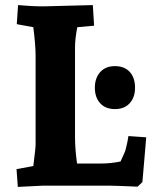

<svg xmlns="http://www.w3.org/2000/svg" viewBox="-20 -730 605 755"><path d="M511 -385Q511 -347 490 -324Q469 -301 432 -301Q395 -301 374 -324Q353 -347 353 -385Q353 -423 374 -446.5Q395 -470 432 -470Q469 -470 490 -447.5Q511 -425 511 -385ZM345 -710 350 -629 284 -623Q275 -578 275 -542V-193Q275 -143 283 -87H377Q416 -87 454 -95Q472 -134 473 -138Q482 -172 485 -195L555 -190L540 -14L521 4Q427 0 407 0H150L50 5L45 -65L111 -77Q111 -79 113.5 -98Q116 -117 118 -135.5Q120 -154 120 -163V-512Q120 -551 111 -623L46 -635L51 -710Q104 -705 151 -705Z"/></svg>

Font: Andada
Style: Bold
Weight: 700
Designer: Carolina Giovagnoli
Foundry: Carolina Giovagnoli
Version: Version 1.003